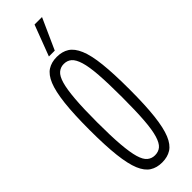

<svg xmlns="http://www.w3.org/2000/svg" viewBox="-301 -906 926 926"><g transform="rotate(-45 161.5 -443.0)"><path d="M161 10Q125 10 99 -6.5Q73 -23 56.5 -62.5Q40 -102 32 -172Q24 -242 24 -349Q24 -457 32 -527Q40 -597 56.5 -637Q73 -677 99 -693.5Q125 -710 161 -710Q198 -710 224 -693.5Q250 -677 267 -637Q284 -597 291.5 -527Q299 -457 299 -350Q299 -243 291 -173Q283 -103 266.5 -63Q250 -23 224 -6.5Q198 10 161 10ZM161 -39Q185 -39 201 -52.5Q217 -66 227.5 -100.5Q238 -135 242.5 -195.5Q247 -256 247 -349Q247 -444 242.5 -505Q238 -566 227.5 -600Q217 -634 201 -648Q185 -662 161 -662Q139 -662 122.5 -648Q106 -634 96 -599.5Q86 -565 81 -504Q76 -443 76 -349Q76 -255 81 -194.5Q86 -134 96 -100Q106 -66 122.5 -52.5Q139 -39 161 -39ZM136 -738 196 -896H247L176 -738Z"/></g></svg>

Font: Georama Extra Condensed Light
Style: Regular
Weight: 300
Width: 2
Designer: Jean-Baptiste Levee
Foundry: Production Type
Version: Version 1.000